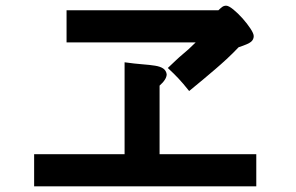

<svg xmlns="http://www.w3.org/2000/svg" viewBox="-20 -679 1040 675"><path d="M100 -24V-137H418V-460Q454 -455 480.5 -453Q507 -451 525.5 -448Q544 -445 554 -438Q564 -431 566 -418Q566 -400 541 -378V-137H881V-24ZM872 -552Q872 -540 862.5 -532Q853 -524 819 -513Q797 -490 777 -471.5Q757 -453 736.5 -435.5Q716 -418 694 -399.5Q672 -381 645 -359Q633 -374 624.5 -384Q616 -394 608 -402.5Q600 -411 591.5 -419.5Q583 -428 570 -440Q586 -455 598 -466.5Q610 -478 621.5 -487.5Q633 -497 644 -507Q655 -517 668 -530H214V-643H748Q755 -650 761 -654.5Q767 -659 775 -659Q784 -659 800.5 -645.5Q817 -632 833 -614Q849 -596 860.5 -578.5Q872 -561 872 -552Z"/></svg>

Font: D2Coding
Style: Bold
Weight: 700
Monospace: yes
Designer: Yong-Rak Park; Jeong-Hwan Yoon; Sang-Min Lee;
Foundry: NHN Corporation
Version: Version 1.3.2; Build 20180524